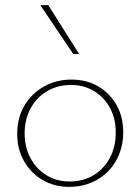

<svg xmlns="http://www.w3.org/2000/svg" viewBox="-20 -723 547 748"><path d="M249 5Q191 5 145.5 -22Q100 -49 73.5 -95.5Q47 -142 47 -201Q47 -263 74.5 -310.5Q102 -358 150.5 -385.5Q199 -413 259 -413Q317 -413 362.5 -386.5Q408 -360 434 -314Q460 -268 460 -208Q460 -147 433 -98.5Q406 -50 358 -22.5Q310 5 249 5ZM251 -16Q305 -16 345.5 -41Q386 -66 408.5 -109Q431 -152 431 -206Q431 -261 408.5 -302.5Q386 -344 346.5 -368Q307 -392 257 -392Q204 -392 163 -367.5Q122 -343 99 -300.5Q76 -258 76 -203Q76 -149 99 -106.5Q122 -64 161.5 -40Q201 -16 251 -16ZM265 -513 137 -703H168L288 -513Z"/></svg>

Font: Ysabeau Office Thin
Style: Regular
Weight: 250
Designer: Christian Thalmann (Catharsis Fonts)
Version: Version 2.001;gftools[0.9.30]; featfreeze: tnum,lnum,ss02